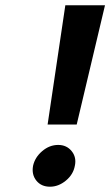

<svg xmlns="http://www.w3.org/2000/svg" viewBox="-20 -700 417 726"><path d="M227 -680H377L270 -229H160ZM105 -73Q112 -105 139.5 -128.5Q167 -152 200 -152Q232 -152 251 -128.5Q270 -105 263 -73Q257 -40 229 -17Q201 6 169 6Q136 6 117.5 -17Q99 -40 105 -73Z"/></svg>

Font: Teachers[wght] Italic
Style: Regular
Weight: 400
Designer: Alfredo Marco Pradil & Chank Diesel
Version: Version 1.000;Glyphs 3.1.2 (3151)